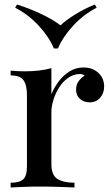

<svg xmlns="http://www.w3.org/2000/svg" viewBox="-20 -828 492 848"><path d="M349 -530Q378 -530 398.5 -518Q419 -506 429.5 -487.5Q440 -469 440 -446Q440 -417 422.5 -396.5Q405 -376 376 -376Q351 -376 333.5 -391Q316 -406 316 -432Q316 -454 327.5 -469.5Q339 -485 354 -494Q344 -502 330 -501Q303 -500 280 -483.5Q257 -467 241 -441.5Q225 -416 216 -387Q207 -358 207 -333V-103Q207 -54 234 -37.5Q261 -21 309 -21V0Q286 -1 243.5 -2.5Q201 -4 154 -4Q118 -4 82 -2.5Q46 -1 27 0V-21Q66 -21 82.5 -36Q99 -51 99 -93V-407Q99 -452 84 -473.5Q69 -495 27 -495V-516Q59 -513 89 -513Q123 -513 152.5 -516.5Q182 -520 207 -527V-412Q219 -441 239 -468Q259 -495 287 -512.5Q315 -530 349 -530ZM399 -808 407 -794Q349 -764 303.5 -715Q258 -666 236 -614H218Q196 -666 150.5 -715Q105 -764 47 -794L55 -808Q110 -791 162.5 -766Q215 -741 247 -716Q274 -741 315 -766Q356 -791 399 -808Z"/></svg>

Font: Playfair Display Medium
Style: Regular
Weight: 500
Designer: Claus Eggers Sørensen
Foundry: Claus Eggers Sørensen
Version: Version 1.203